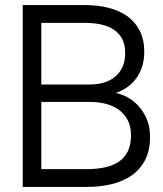

<svg xmlns="http://www.w3.org/2000/svg" viewBox="-20 -740 644 760"><path d="M322 0H70V-720H314.5Q366.5 -720 410 -709Q453.5 -698 484.8 -675.2Q516 -652.5 533.5 -617.5Q551 -582.5 551 -535Q551 -501 541.8 -474Q532.5 -447 516.8 -426.8Q501 -406.5 480.8 -393Q460.5 -379.5 438 -372Q462 -367.5 486.2 -354Q510.5 -340.5 530 -318.5Q549.5 -296.5 561.8 -266.5Q574 -236.5 574 -198Q574 -145.5 555 -108Q536 -70.5 502.5 -46.5Q469 -22.5 422.8 -11.2Q376.5 0 322 0ZM315.5 -649.5H143.5V-405.5H336Q365.5 -405.5 391 -413Q416.5 -420.5 435.2 -436Q454 -451.5 464.8 -475Q475.5 -498.5 475.5 -530.5Q475.5 -563 463.8 -585.5Q452 -608 431 -622.2Q410 -636.5 380.5 -643Q351 -649.5 315.5 -649.5ZM322 -70.5Q360.5 -70.5 392.8 -77Q425 -83.5 448.5 -98.8Q472 -114 485.2 -139.8Q498.5 -165.5 498.5 -204.5Q498.5 -240 485.2 -265Q472 -290 450 -305.8Q428 -321.5 398.8 -329Q369.5 -336.5 337.5 -336.5H143.5V-70.5Z"/></svg>

Font: Vela Sans
Style: Regular
Weight: 400
Designer: Principal design: Mikhail Sharanda - project Manrope.
Design modification: Ravid Balaliev
Foundry: Mikhail Sharanda
Version: Version 1.001;August 23, 2023;FontCreator 14.0.0.2901 64-bit